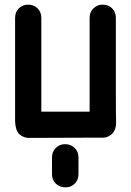

<svg xmlns="http://www.w3.org/2000/svg" viewBox="-20 -584 565 827"><path d="M102 10Q80 9 63.5 -6Q47 -21 45 -60V-507Q45 -532 61 -548Q77 -564 102 -564Q125 -564 141.5 -548Q158 -532 158 -507V-103H366V-507Q366 -532 382.5 -548Q399 -564 422 -564Q447 -564 463 -548Q479 -532 479 -507V-188Q479 -77 480 -60Q481 -23 460 -5Q442 9 425 9H364ZM204 94Q204 69 220.5 53Q237 37 260 37Q285 37 301.5 53Q318 69 318 94V166Q318 191 302 207Q286 223 263 223Q237 223 220.5 207Q204 191 204 166Z"/></svg>

Font: VDS
Style: Bold
Weight: 700
Designer: artmaker
Foundry: artmaker
Version: Version 1.000 2009 initial release